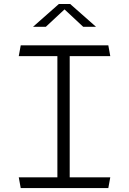

<svg xmlns="http://www.w3.org/2000/svg" viewBox="-20 -962 660 982"><path d="M86 0H534L544 -55H336.5V-675H544L534 -730H86L76 -675H273.5V-55H76ZM149 -825H214.5L310 -914L405.5 -825H471L339 -941.5H281Z"/></svg>

Font: Monaspace Argon ExtraLight
Style: Regular
Weight: 200
Designer: Riley Cran & the Lettermatic Team
Foundry: Lettermatic
Version: Version 1.000 (Monaspace Argon)